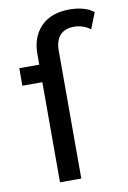

<svg xmlns="http://www.w3.org/2000/svg" viewBox="-85 -800 568 852"><g transform="rotate(-10 199.0 -374.0)"><path d="M115 0V-451H25V-530H115V-578Q115 -655 160.5 -701.5Q206 -748 290 -748Q322 -748 350 -740.5Q378 -733 398 -717L369 -644Q355 -656 335.5 -662.5Q316 -669 296 -669Q255 -669 233 -645.5Q211 -622 211 -576V0Z"/></g></svg>

Font: Montserrat Z Med
Style: Regular
Weight: 500
Designer: Julieta Ulanovsky
Foundry: Julieta Ulanovsky
Version: Version 8.000